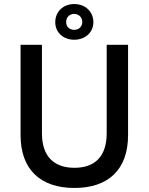

<svg xmlns="http://www.w3.org/2000/svg" viewBox="-20 -922 737 952"><path d="M348 -725C403 -725 443 -762 443 -812C443 -864 403 -902 348 -902C293 -902 254 -864 254 -812C254 -762 293 -725 348 -725ZM348 -774C324 -774 308 -790 308 -813C308 -836 324 -853 348 -853C371 -853 388 -836 388 -813C388 -790 371 -774 348 -774ZM349 10C517 10 615 -81 615 -252V-700H509V-261C509 -147 451 -90 349 -90C247 -90 188 -147 188 -261V-700H82V-252C82 -83 179 10 349 10Z"/></svg>

Font: Fixel Text Medium
Style: Regular
Weight: 500
Width: 4
Designer: AlfaBravo + MacPaw
Foundry: Kyrylo Tkachov, Marchela Mozhyna, Serhii Makarenko, Maria Weinstein, Zakhar Kryvoshyya
Version: Version 1.211